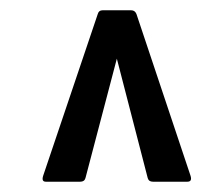

<svg xmlns="http://www.w3.org/2000/svg" viewBox="-20 -703 391 373"><path d="M69 -350Q60 -350 64 -362L170 -676Q172 -683 179 -683H235Q242 -683 245 -676L350 -362Q354 -350 344 -350H277Q269 -350 267 -357L207 -589L146 -357Q144 -350 136 -350Z"/></svg>

Font: Sofia Sans Extra Condensed SemiBold
Style: Italic
Weight: 600
Italic angle: -9°
Designer: Botio Nikoltchev, Ani Petrova
Foundry: lettersoup
Version: Version 4.101